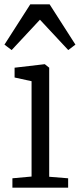

<svg xmlns="http://www.w3.org/2000/svg" viewBox="-26 -862 366 882"><path d="M31 0V-43L119 -51V-489L41 -506V-551L178 -567H180L200 -551V-50L287 -43V0ZM27.5 -632 -5.5 -657 113 -842H202L320.5 -657L287.5 -632L157.5 -771.5Z"/></svg>

Font: Merriweather Light 18pt Light
Style: Regular
Weight: 300
Version: Version 2.100